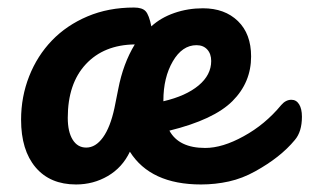

<svg xmlns="http://www.w3.org/2000/svg" viewBox="-20 -488 822 510"><path d="M754 -223Q767 -223 774.5 -211Q782 -199 782 -178Q782 -138 763 -116Q725 -70 658 -33Q624 -14 588 -6Q552 2 514 2Q380 2 325 -85Q305 -43 266.5 -20.5Q228 2 182 2Q113 2 74.5 -43.5Q36 -89 36 -170Q36 -231 57.5 -285.5Q79 -340 118 -380.5Q157 -421 212.5 -444.5Q268 -468 336 -468Q358 -468 367 -458Q376 -448 382 -418Q407 -441 443 -453.5Q479 -466 519 -466Q577 -466 612 -432Q647 -398 647 -338Q647 -269 597.5 -219.5Q548 -170 430 -141Q455 -95 525 -95Q571 -95 627 -126Q684 -157 727 -209Q739 -223 754 -223ZM294 -251Q307 -319 338 -370Q256 -369 208 -317.5Q160 -266 160 -175Q160 -138 173 -117Q186 -96 209 -96Q234 -96 253.5 -123Q273 -150 284 -201ZM502 -368Q464 -368 439 -325Q414 -282 414 -221V-219Q474 -233 507.5 -261Q541 -289 541 -326Q541 -345 530.5 -356.5Q520 -368 502 -368Z"/></svg>

Font: Lebkuchenwelt
Style: Regular
Weight: 400
Designer: Vernon Adams
Foundry: Gereon Berster
Version: Version 1.000;PS 001.001;hotconv 1.0.56 